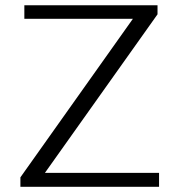

<svg xmlns="http://www.w3.org/2000/svg" viewBox="-20 -715 682 735"><path d="M58.1 0V-36.1L488.8 -643.1H73.2V-694.8H583V-660.2L151.9 -53.2H588.9V0Z"/></svg>

Font: CMU Bright
Style: Roman
Weight: 500
Version: Version 0.7.0